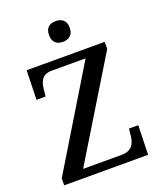

<svg xmlns="http://www.w3.org/2000/svg" viewBox="-166 -1030 944 1133"><g transform="rotate(-20 306.0 -464.0)"><path d="M322 -798C357 -798 387 -816 387 -863C387 -911 357 -928 322 -928C285 -928 257 -911 257 -863C257 -816 285 -798 322 -798ZM38 0H565L570 -184H512L507 -140C502 -94 484 -53 418 -53H176L552 -670V-714H62L57 -530H114L119 -576C124 -624 141 -661 201 -661H413L38 -43Z"/></g></svg>

Font: Noto Serif Thai Medium
Style: Regular
Weight: 500
Designer: Monotype Design Team
Foundry: Monotype Imaging Inc.
Version: Version 1.901;PS 001.901;hotconv 1.0.88;makeotf.lib2.5.64775